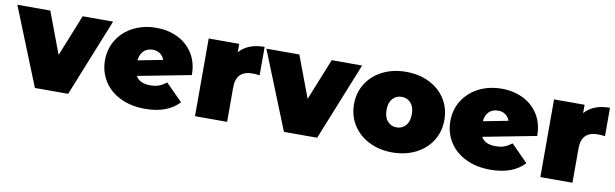

<svg xmlns="http://www.w3.org/2000/svg" viewBox="-56 -939 4265 1331"><g transform="rotate(10 2077.0 -273.5)"><path d="M659 -547H445L327 -254L217 -547H-15L205 0H439Z M1048.5 -166C1032.2 -160 1012 -157 988 -157C937.3 -157 903.7 -173 887 -205L1261 -277C1261 -335.7 1247.7 -386.2 1221 -428.5C1194.3 -470.8 1158.3 -502.8 1113 -524.5C1067.7 -546.2 1018 -557 964 -557C904.7 -557 851.2 -545 803.5 -521C755.8 -497 718.3 -463.5 691 -420.5C663.7 -377.5 650 -328.7 650 -274C650 -220 663.7 -171.3 691 -128C718.3 -84.7 757 -50.8 807 -26.5C857 -2.2 915 10 981 10C1085.7 10 1165.3 -19.3 1220 -78L1102 -197C1082.7 -182.3 1064.8 -172 1048.5 -166ZM901.5 -380C917.8 -395.3 939 -403 965 -403C985 -403 1002.2 -397.8 1016.5 -387.5C1030.8 -377.2 1041 -363.3 1047 -346L872 -312C875.3 -342 885.2 -364.7 901.5 -380Z M1724 -557C1646 -557 1587 -534 1547 -488V-547H1332V0H1558V-243C1558 -321.7 1596.7 -361 1674 -361C1689.3 -361 1706 -359.7 1724 -357Z M2412 -547H2198L2080 -254L1970 -547H1738L1958 0H2192Z M2557.5 -26.5C2605.8 -2.2 2660.3 10 2721 10C2782.3 10 2837.2 -2.2 2885.5 -26.5C2933.8 -50.8 2971.5 -84.5 2998.5 -127.5C3025.5 -170.5 3039 -219.3 3039 -274C3039 -328.7 3025.5 -377.5 2998.5 -420.5C2971.5 -463.5 2933.8 -497 2885.5 -521C2837.2 -545 2782.3 -557 2721 -557C2660.3 -557 2605.8 -545 2557.5 -521C2509.2 -497 2471.3 -463.5 2444 -420.5C2416.7 -377.5 2403 -328.7 2403 -274C2403 -219.3 2416.7 -170.5 2444 -127.5C2471.3 -84.5 2509.2 -50.8 2557.5 -26.5ZM2785 -194.5C2768.3 -175.5 2747 -166 2721 -166C2695 -166 2673.7 -175.5 2657 -194.5C2640.3 -213.5 2632 -240 2632 -274C2632 -308 2640.3 -334.3 2657 -353C2673.7 -371.7 2695 -381 2721 -381C2747 -381 2768.3 -371.7 2785 -353C2801.7 -334.3 2810 -308 2810 -274C2810 -240 2801.7 -213.5 2785 -194.5Z M3479.5 -166C3463.2 -160 3443 -157 3419 -157C3368.3 -157 3334.7 -173 3318 -205L3692 -277C3692 -335.7 3678.7 -386.2 3652 -428.5C3625.3 -470.8 3589.3 -502.8 3544 -524.5C3498.7 -546.2 3449 -557 3395 -557C3335.7 -557 3282.2 -545 3234.5 -521C3186.8 -497 3149.3 -463.5 3122 -420.5C3094.7 -377.5 3081 -328.7 3081 -274C3081 -220 3094.7 -171.3 3122 -128C3149.3 -84.7 3188 -50.8 3238 -26.5C3288 -2.2 3346 10 3412 10C3516.7 10 3596.3 -19.3 3651 -78L3533 -197C3513.7 -182.3 3495.8 -172 3479.5 -166ZM3332.5 -380C3348.8 -395.3 3370 -403 3396 -403C3416 -403 3433.2 -397.8 3447.5 -387.5C3461.8 -377.2 3472 -363.3 3478 -346L3303 -312C3306.3 -342 3316.2 -364.7 3332.5 -380Z M4155 -557C4077 -557 4018 -534 3978 -488V-547H3763V0H3989V-243C3989 -321.7 4027.7 -361 4105 -361C4120.3 -361 4137 -359.7 4155 -357Z"/></g></svg>

Font: Montserrat Custom Black
Style: Regular
Weight: 900
Designer: Julieta Ulanovsky
Foundry: Julieta Ulanovsky
Version: Version 7.200